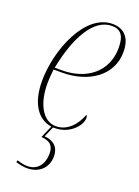

<svg xmlns="http://www.w3.org/2000/svg" viewBox="-148 -610 658 907"><g transform="rotate(20 181.0 -156.5)"><path d="M167 10C240 10 291 -46 291 -86C291 -94 288 -98 286 -100C266 -47 226 0 168 0C104 0 62 -72 62 -176C62 -204 66 -240 67 -248H109C241 -248 349 -318 349 -439C349 -507 316 -546 256 -546C117 -546 34 -333 34 -179C34 -66 80 -1 149 9L122 71C173 74 185 100 185 132C185 185 157 223 106 223C93 223 74 220 54 213L51 223C73 230 91 233 108 233C169 233 209 194 209 137C209 93 183 66 135 63L158 10C161 10 164 10 167 10ZM105 -258H69C100 -416 163 -536 256 -536C300 -536 321 -511 321 -449C321 -329 229 -258 105 -258Z"/></g></svg>

Font: Noto Serif Display Condensed Thin
Style: Italic
Weight: 100
Width: 3
Italic angle: -12°
Designer: Monotype Design Team
Foundry: Monotype Imaging Inc.
Version: Version 2.009